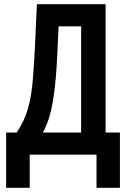

<svg xmlns="http://www.w3.org/2000/svg" viewBox="-20 -734 603 911"><path d="M9 157V-105H59Q94 -156 112 -216.5Q130 -277 137 -371Q140 -406 142.5 -450.5Q145 -495 148 -558Q151 -621 155 -714H481V-105H549V157H438V0H121V157ZM245 -368Q237 -277 223 -213.5Q209 -150 183 -105H365V-609H258Q255 -541 252 -479Q249 -417 245 -368Z"/></svg>

Font: Noto Sans Mono SemiCondensed SemiBold
Style: Regular
Weight: 600
Width: 4
Designer: Monotype Design Team
Foundry: Monotype Imaging Inc.
Version: Version 2.014; ttfautohint (v1.8.4.7-5d5b)